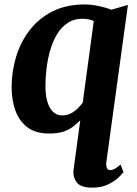

<svg xmlns="http://www.w3.org/2000/svg" viewBox="-20 -587 612 860"><path d="M456 141.5Q454.5 154.5 458.8 164.8Q463 175 474.5 175Q483 175 493.8 169.2Q504.5 163.5 520 150L533 184Q528 191 510.8 208Q493.5 225 464 239.2Q434.5 253.5 392.5 253.5Q340.5 253.5 323 229Q305.5 204.5 309.5 173.5L339.5 -48Q324 -32.5 306.2 -19Q288.5 -5.5 263.5 2.8Q238.5 11 199 11Q139 11 102.2 -17.2Q65.5 -45.5 48.8 -92.5Q32 -139.5 32 -196.5Q32 -265.5 51.8 -331.5Q71.5 -397.5 112 -450.8Q152.5 -504 214.2 -535.5Q276 -567 359 -567Q390 -567 424.2 -559.5Q458.5 -552 479 -543.5L553 -565ZM400 -492.5Q388 -498.5 375 -500.8Q362 -503 348 -503Q311 -503 283.2 -484.5Q255.5 -466 236.2 -434.8Q217 -403.5 205.5 -364.2Q194 -325 188.8 -283Q183.5 -241 183.5 -202Q183.5 -160 192.5 -130.5Q201.5 -101 218.2 -85.5Q235 -70 258 -70Q278 -70 295 -78Q312 -86 326 -99.5Q340 -113 350.5 -127Z"/></svg>

Font: Merriweather 20pt ExtraBold
Style: Italic
Weight: 800
Italic angle: -7.8°
Version: Version 2.101